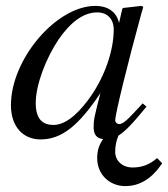

<svg xmlns="http://www.w3.org/2000/svg" viewBox="-20 -461 569 650"><path d="M512 74C487 96 461 106 429 106C394 106 370 83 370 53C370 35 373 17 381 -2C404 -16 431 -45 476 -100L463 -111L436 -82C406 -49 393 -41 384 -41C376 -41 370 -47 370 -54C370 -74 412 -246 459 -417C462 -427 463 -429 465 -438L458 -441L397 -434L394 -431L383 -383C375 -420 346 -441 303 -441C170 -441 17 -260 17 -105C17 -29 61 11 117 11C187 11 245 -33 320 -146C299 -64 297 -56 297 -31C297 -5 307 7 329 10C315 29 309 50 309 74C309 131 352 169 404 169C453 169 494 144 529 92ZM365 -361C365 -290 335 -204 288 -136C258 -93 211 -38 161 -38C125 -38 101 -57 101 -112C101 -175 136 -264 178 -327C220 -388 264 -419 309 -419C344 -419 365 -396 365 -361Z"/></svg>

Font: STIXGeneral
Style: Italic
Weight: 400
Italic angle: -16.33°
Designer: MicroPress Inc., with final additions and corrections provided by Coen Hoffman, Elsevier (retired)
Version: Version 1.1.0